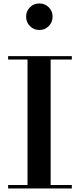

<svg xmlns="http://www.w3.org/2000/svg" viewBox="-20 -1068 453 1088"><path d="M26 0V-19.5H136V-730.5H26V-750H387V-730.5H267V-19.5H387V0ZM203 -898Q171.5 -898 149.8 -920Q128 -942 128 -973.5Q128 -1005 149.8 -1026.8Q171.5 -1048.5 203 -1048.5Q234.5 -1048.5 256.2 -1026.8Q278 -1005 278 -973.5Q278 -942 256.2 -920Q234.5 -898 203 -898Z"/></svg>

Font: Bodoni Moda SemiBold
Style: Regular
Weight: 600
Designer: Owen Earl
Foundry: indestructible type
Version: Version 2.005; ttfautohint (v1.8.4.7-5d5b)